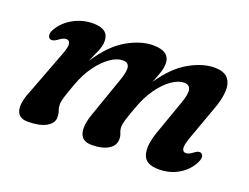

<svg xmlns="http://www.w3.org/2000/svg" viewBox="-82 -637 1055 813"><g transform="rotate(20 445.5 -231.0)"><path d="M342 -108 406 -291Q420.5 -332.5 416 -351.2Q411.5 -370 387.5 -370Q362.5 -370 333 -350Q303.5 -330 275.5 -292.2Q247.5 -254.5 228.5 -201.5Q213 -159 206.5 -138Q200 -117 200 -103.5Q200 -89 204.8 -76.8Q209.5 -64.5 209.5 -48.5Q209.5 -21 179.5 -4.5Q149.5 12 97 12Q56 12 47.5 -20Q39 -52 61.5 -106.5L136.5 -304.5Q151.5 -343 148.8 -358Q146 -373 131.5 -373Q118.5 -373 97 -356.5Q77.5 -343 66 -349.5Q58 -354.5 57.5 -366.2Q57 -378 66.5 -393Q88 -429.5 129 -451.8Q170 -474 216.5 -474Q287 -474 287 -419.5Q287 -398.5 276.5 -373.5Q266 -348.5 252 -317.5Q307 -402.5 369.5 -438.2Q432 -474 486.5 -474Q564 -474 562.5 -416Q562 -397 554.5 -375Q547 -353 536.5 -327.5Q589 -405 649.5 -439.5Q710 -474 763 -474Q806.5 -474 824.5 -452.5Q842.5 -431 840.5 -394.8Q838.5 -358.5 822 -314L766 -159Q753 -123 755.2 -107.5Q757.5 -92 771.5 -92Q786 -92 805 -107.5Q823 -121 833.5 -114Q851 -103 833 -70Q814 -33.5 775.2 -10.8Q736.5 12 688 12Q628 12 616 -26.5Q604 -65 626 -129L683 -290.5Q711.5 -370 664 -370Q639.5 -370 609.8 -350Q580 -330 551.5 -290.5Q523 -251 503 -193.5Q488.5 -154 482.8 -134.8Q477 -115.5 477 -104.5Q477 -89.5 482.5 -77Q488 -64.5 487.5 -49Q487 -21 459.2 -4.5Q431.5 12 385.5 12Q354 12 341 -4.5Q328 -21 329.2 -48.2Q330.5 -75.5 342 -108Z"/></g></svg>

Font: Fraunces 9pt S050 SemiBold
Style: Italic
Weight: 600
Italic angle: -16°
Version: Version 1.000; ttfautohint (v1.8.3)